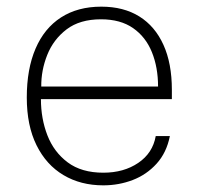

<svg xmlns="http://www.w3.org/2000/svg" viewBox="-20 -547 597 577"><path d="M103 -249Q103 -190.5 122.5 -140.2Q142 -90 183.5 -59Q225 -28 290.5 -28Q352 -28 395.5 -57.5Q439 -87 448 -138H490.5Q480.5 -88 450.5 -55Q420.5 -22 378.8 -6Q337 10 290.5 10Q222.5 10 170.8 -20.8Q119 -51.5 89.8 -110.5Q60.5 -169.5 60.5 -254Q60.5 -339.5 86.8 -400.8Q113 -462 163.2 -494.5Q213.5 -527 284.5 -527Q351.5 -527 398.8 -497.5Q446 -468 471.2 -412.2Q496.5 -356.5 496.5 -277V-249ZM104 -287H455Q455 -344.5 436.5 -390.2Q418 -436 380 -462.5Q342 -489 283.5 -489Q220 -489 180.2 -458.8Q140.5 -428.5 122 -382Q103.5 -335.5 104 -287Z"/></svg>

Font: Public Sans Thin
Style: Regular
Weight: 100
Designer: The Public Sans project authors (U.S. Web Design System). Libre Franklin designed by Pablo Impallari and Rodrigo Fuenzal
Version: Version 1.008